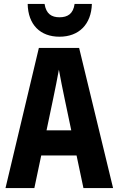

<svg xmlns="http://www.w3.org/2000/svg" viewBox="-20 -958 603 978"><path d="M283 -771C382 -771 445 -834 448 -938H360C353 -887 324 -870 283 -870C243 -870 215 -887 207 -938H121C123 -832 185 -771 283 -771ZM8 0H155L190 -166H370L405 0H556L383 -714H178ZM251 -456C261 -503 272 -559 280 -603C288 -559 299 -503 309 -456L343 -294H217Z"/></svg>

Font: Noto Sans Mono SemiCondensed ExtraBold
Style: Regular
Weight: 800
Width: 4
Designer: Monotype Design Team
Foundry: Monotype Imaging Inc.
Version: Version 2.014